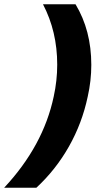

<svg xmlns="http://www.w3.org/2000/svg" viewBox="-89 -734 467 908"><path d="M268.1 -713.9Q342.8 -590.3 342.8 -427.2Q342.8 -351.6 325.7 -276.4Q299.3 -151.4 237.1 -41.3Q174.8 68.8 83 153.8H-69.3Q115.7 -44.4 165 -277.3Q181.6 -353 181.6 -428.2Q181.6 -585 114.3 -713.9Z"/></svg>

Font: Open Sans Hebrew Condensed Extra Bold
Style: Italic
Weight: 800
Width: 3
Italic angle: -12°
Foundry: Ascender Corporation, Yanek Iontef
Version: Version 2.001;PS 002.001;hotconv 1.0.70;makeotf.lib2.5.58329